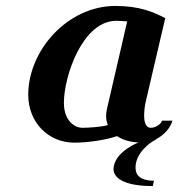

<svg xmlns="http://www.w3.org/2000/svg" viewBox="-20 -470 600 646"><path d="M408 -398 340 -104C338 -96 337 -88 337 -80C337 -69 339 -59 343 -49C321 -43 279 -40 256 -40C237 -40 195 -58 195 -124C195 -214 258 -400 371 -400C385 -400 397 -399 408 -398ZM536 -409C497 -429 451 -450 368 -450C208 -450 75 -301 75 -151C75 -59 142 10 230 10C272 10 333 2 374 -12C390.9 -0.1 415.1 7.4 445.1 9.4C371.9 42.2 362 81.1 362 99C362 126 392 156 494 156L498 138C448 138 436 116 436 94C436 44 486 8 504 0L504.3 -1.1C531.4 -15 554 -39.9 560 -64H525C522 -52 503 -40 487 -40C472 -40 465 -56 465 -81C465 -97 467 -115 472 -135Z"/></svg>

Font: Pfennig
Style: BoldItalic
Weight: 700
Italic angle: -13°
Version: Version 20100423